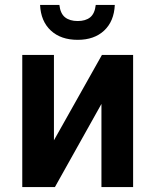

<svg xmlns="http://www.w3.org/2000/svg" viewBox="-20 -756 628 776"><path d="M70 0V-534H198V-189L392 -534H518V0H390V-336L202 0ZM294 -595Q226 -595 185.5 -632.5Q145 -670 142 -736H220Q224 -701 243 -686Q262 -671 294 -671Q326 -671 344.5 -686Q363 -701 367 -736H444Q441 -670 401 -632.5Q361 -595 294 -595Z"/></svg>

Font: Geist SemBd
Style: Regular
Weight: 400
Designer: Basement.studio, Andrés Briganti, Mateo Zaragoza
Foundry: Basement.studio, Vercel, Andrés Briganti, Guido Ferreyra, Mateo Zaragoza
Version: Version 1.401